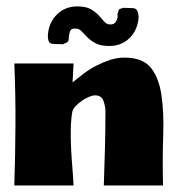

<svg xmlns="http://www.w3.org/2000/svg" viewBox="-20 -570 573 590"><path d="M299 0Q301 -57 302.5 -113.5Q304 -170 304 -227Q304 -243 298 -260Q292 -277 272 -277Q264 -277 252.5 -272Q241 -267 230.5 -259.5Q220 -252 211.5 -243Q203 -234 202 -225Q198 -202 197.5 -173Q197 -144 198.5 -113.5Q200 -83 202.5 -53.5Q205 -24 206 0H24Q27 -94 27.5 -187.5Q28 -281 24 -375H206L203 -317Q219 -330 237.5 -344Q256 -358 276.5 -368.5Q297 -379 318.5 -386Q340 -393 362 -393Q418 -393 443 -362.5Q468 -332 476 -278.5Q484 -225 481.5 -153.5Q479 -82 481 0ZM347 -542 359 -546 389 -545Q400 -544 403 -534.5Q406 -525 406 -517Q403 -476 376 -451Q349 -426 307 -429Q286 -430 272 -438Q258 -446 248 -456Q238 -466 230.5 -474Q223 -482 214 -482Q198 -484 194.5 -472Q191 -460 191 -449Q191 -444 186.5 -440.5Q182 -437 177 -436L174 -434L143 -435Q132 -436 129.5 -443.5Q127 -451 127 -460Q129 -501 156.5 -527Q184 -553 226 -550Q248 -549 262 -540Q276 -531 285 -521Q294 -511 301 -503Q308 -495 318 -495Q331 -494 337 -504.5Q343 -515 341 -526L345 -539Z"/></svg>

Font: CAT Rhythmus
Style: Regular
Weight: 400
Designer: Peter Wiegel nach alter Vorlage
Foundry: Peter Wiegel
Version: 1.000